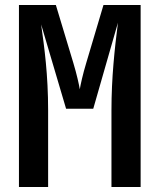

<svg xmlns="http://www.w3.org/2000/svg" viewBox="-20 -750 640 770"><path d="M173 0V-307C173 -451 158 -559 145 -652L245 -314H354L453 -659C440 -555 427 -441 427 -307V0H544V-730H395L326 -498C312 -452 303 -410 300 -392C297 -410 288 -452 274 -498L204 -730H56V0Z"/></svg>

Font: Tekne LDO
Style: Bold
Weight: 700
Monospace: yes
Designer: Alessio Laiso, Mario Rullo, Paolo Rosset
Foundry: Alessio Laiso
Version: Version 1.000;hotconv 1.0.109;makeotfexe 2.5.65596